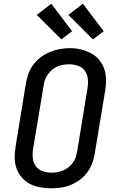

<svg xmlns="http://www.w3.org/2000/svg" viewBox="-20 -1005 640 1033"><path d="M254 8Q224 8 194.5 2.5Q165 -3 140 -16Q115 -29 96.5 -51Q78 -73 68.5 -100Q59 -127 59 -157Q59 -187 64 -217L120 -560Q125 -586 134.5 -611.5Q144 -637 161 -659.5Q178 -682 201.5 -699Q225 -716 250.5 -726Q276 -736 302.5 -741Q329 -746 356 -746Q386 -746 415 -739Q444 -732 469 -719Q494 -706 512.5 -684Q531 -662 540.5 -635Q550 -608 550.5 -578Q551 -548 546 -518L489 -175Q485 -149 475 -123.5Q465 -98 448 -75.5Q431 -53 408 -36.5Q385 -20 359 -9.5Q333 1 306.5 4.5Q280 8 254 8ZM255 -76Q255 -76 255.5 -76Q256 -76 256 -76Q272 -76 287.5 -78.5Q303 -81 318.5 -87.5Q334 -94 347.5 -104.5Q361 -115 371 -128.5Q381 -142 386.5 -157.5Q392 -173 395 -189L451 -531Q455 -556 452.5 -581Q450 -606 436.5 -624.5Q423 -643 400 -651Q377 -659 352 -659Q336 -659 320.5 -656.5Q305 -654 289.5 -647.5Q274 -641 261 -630Q248 -619 238 -605.5Q228 -592 222.5 -577Q217 -562 215 -546L158 -204Q154 -179 156.5 -154.5Q159 -130 172 -111.5Q185 -93 208 -84.5Q231 -76 255 -76ZM480 -793 348 -925 426 -985 538 -837ZM310 -793 178 -925 256 -985 368 -837Z"/></svg>

Font: Iosevka Curly Slab MdEx
Style: Italic
Weight: 500
Width: 7
Italic angle: -9°
Monospace: yes
Designer: Belleve Invis
Foundry: Belleve Invis
Version: Version 11.0.0; ttfautohint (v1.8.3)